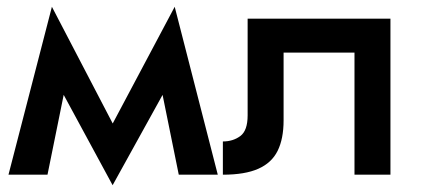

<svg xmlns="http://www.w3.org/2000/svg" viewBox="-20 -515 1251 566"><path d="M507 0H622L495 -495L437 -345ZM282 -94 312 31 505 -318 495 -495ZM312 31 342 -94 133 -495 123 -318ZM5 0H120L190 -345L133 -495Z M1131 -460H710V-175Q710 -130 688.5 -114Q667 -98 637 -98V0Q702 0 741.5 -17.5Q781 -35 798.5 -70.5Q816 -106 816 -160V-360H1025V0H1131Z"/></svg>

Font: Jost Medium
Style: Regular
Weight: 500
Version: Version 3.710